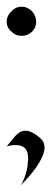

<svg xmlns="http://www.w3.org/2000/svg" viewBox="-20 -612 160 573"><path d="M0 -175 22 -202Q31 -213 42 -219Q50 -222 55 -222Q75 -222 101 -199Q113 -188 113 -172Q113 -150 89 -114Q71 -88 42 -59L47 -68Q57 -87 62 -115Q64 -135 64 -138Q64 -146 62 -156Q56 -179 27 -179Q13 -179 0 -175ZM14 -578Q26 -592 45 -592Q62 -592 76 -578Q88 -564 88 -547Q88 -530 76 -518Q63 -505 45 -505Q26 -505 14 -518Q0 -529 0 -547Q0 -565 14 -578Z"/></svg>

Font: Bukvitsa
Style: Regular
Weight: 500
Foundry: Ponomar Technologies, Inc.
Version: Version 1.1